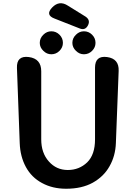

<svg xmlns="http://www.w3.org/2000/svg" viewBox="-20 -1140 832 1178"><path d="M386 18Q302 18 238 -17Q174 -51 139 -115Q104 -179 101 -262L84 -723Q81 -800 157 -790Q233 -780 233 -703V-285Q233 -201 280 -149Q326 -97 396 -97Q466 -97 515 -144Q563 -191 563 -285V-725Q563 -800 637 -790Q711 -780 708 -705L691 -262Q688 -183 652 -120Q617 -57 549 -19Q482 18 386 18ZM315 -1026Q256 -1048 300 -1094Q344 -1140 397 -1105L505 -1038Q536 -1017 520 -985Q503 -952 470 -965ZM295 -807Q267 -807 246 -828Q224 -849 224 -877Q224 -906 246 -927Q267 -948 295 -948Q324 -948 345 -927Q366 -906 366 -877Q366 -849 345 -828Q324 -807 295 -807ZM495 -807Q467 -807 446 -828Q424 -849 424 -877Q424 -906 446 -927Q467 -948 495 -948Q524 -948 545 -927Q566 -906 566 -877Q566 -849 545 -828Q524 -807 495 -807Z"/></svg>

Font: MaokenZhuyuanTi
Style: Regular
Weight: 400
Designer: Fontworks Inc & LongZhuTi team: ZERO子、时光羊、荆南、频凡、刘鹏、Little White Dog、帆影Magmeta、奈白不弍、白日月球、ChaoTawei、雨三（排名不分先后）
Version: Version 1.000; 20230222